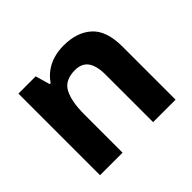

<svg xmlns="http://www.w3.org/2000/svg" viewBox="-130 -733 909 909"><g transform="rotate(-45 325.0 -278.0)"><path d="M73.4 0V-546.4H188.8L209.9 -473.4H216.1Q234.1 -500.2 259.4 -518.7Q284.7 -537.2 316.3 -546.8Q348 -556.4 385.1 -556.4Q475 -556.4 527 -509Q579.1 -461.6 579.1 -355.6V0H428.6V-318Q428.6 -376.9 407.5 -406.4Q386.3 -436 341 -436Q273.3 -436 248.8 -389.6Q224.2 -343.2 224.2 -256V0Z"/></g></svg>

Font: Noto Sans Symbols
Style: Regular
Weight: 400
Designer: Monotype Design Team
Foundry: Monotype Imaging Inc.
Version: Version 2.002